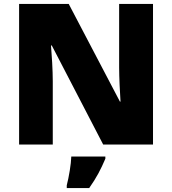

<svg xmlns="http://www.w3.org/2000/svg" viewBox="-20 -734 874 975"><path d="M757 0V-714H585V-391C585 -342 589 -264 592 -218H589L329 -714H77V0H248V-322C248 -375 243 -457 239 -503H243L504 0ZM515 72V61H342C341 99 330 165 319 207V221H433C471 167 492 126 515 72Z"/></svg>

Font: Noto Sans Sinhala Black
Style: Regular
Weight: 900
Designer: Jelle Bosma - Monotype Design Team
Foundry: Monotype Imaging Inc.
Version: Version 2.006